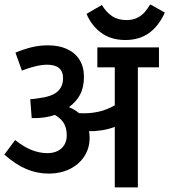

<svg xmlns="http://www.w3.org/2000/svg" viewBox="-21 -841 760 861"><path d="M691.9 -539.1H597.2V-0.5H493.7V-272Q466.3 -261.7 436 -256.8Q405.8 -252 378.4 -252.9Q380.9 -237.3 380.9 -223.1Q380.9 -175.8 356.7 -139.2Q332.5 -102.5 290.8 -82.5Q249 -62.5 198.7 -62.5Q145 -62.5 96.7 -83Q48.3 -103.5 -1.5 -147.9L46.9 -212.9Q87.4 -180.7 122.8 -167.5Q158.2 -154.3 190.9 -154.3Q231.4 -154.3 254.9 -176Q278.3 -197.8 278.3 -233.9Q278.3 -265.6 266.1 -287.1Q253.9 -308.6 225.1 -325.7Q179.2 -309.6 121.1 -311.5L114.7 -396Q130.9 -397 148.4 -399.9Q210.4 -407.2 236.1 -429.7Q261.7 -452.1 261.7 -490.2Q261.7 -550.8 190.4 -550.8Q145 -550.8 77.1 -524.4L48.3 -605Q88.9 -621.6 122.8 -629.6Q156.7 -637.7 194.8 -637.7Q243.2 -637.7 279.5 -621.1Q315.9 -604.5 335.7 -572.8Q355.5 -541 355.5 -497.1Q355.5 -449.7 338.6 -417.5Q321.8 -385.3 288.1 -360.4Q313.5 -350.6 333.5 -333.5Q340.8 -333 355.5 -333Q392.1 -333 425.5 -341.1Q459 -349.1 493.7 -368.7V-539.1H415.5V-628.4H691.9ZM545.9 -751Q574.2 -751 594.2 -761Q614.3 -771 627 -785.4Q639.6 -799.8 652.8 -821.3L718.3 -784.7Q690.4 -723.6 647 -692.6Q603.5 -661.6 541.5 -661.6Q475.6 -661.6 431.6 -694.8Q387.7 -728 367.2 -778.8L436 -818.8Q454.1 -787.6 480.7 -769.3Q507.3 -751 545.9 -751Z"/></svg>

Font: Varta
Style: Bold
Weight: 700
Designer: Joana Correia, Viktoriya Grabowska, Eben Sorkin
Foundry: Sorkin Type
Version: Version 1.002; ttfautohint (v1.3) -l 8 -r 24 -G 200 -x 12 -H